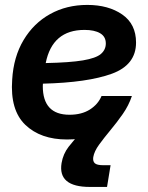

<svg xmlns="http://www.w3.org/2000/svg" viewBox="-20 -547 592 769"><path d="M248.5 11.7Q142.6 11.7 81.3 -47.1Q20 -106 28.8 -228Q34.2 -319.3 74.5 -386.7Q114.7 -454.1 180.7 -490.7Q246.6 -527.3 329.6 -527.3Q414.1 -527.3 469.5 -489Q524.9 -450.7 524.9 -376.5Q524.9 -287.1 428 -251.7Q331.1 -216.3 151.9 -211.9Q151.4 -207.5 151.4 -202.1Q151.4 -87.4 258.3 -87.4Q307.1 -87.4 340.1 -108.4Q373 -129.4 386.7 -162.6H507.8Q480.5 -84.5 414.1 -36.4Q347.7 11.7 248.5 11.7ZM163.1 -294.4Q260.3 -296.4 312.3 -305.2Q364.3 -314 384 -330.8Q403.8 -347.7 403.8 -373Q403.8 -400.4 381.1 -413.8Q358.4 -427.2 318.4 -427.2Q189.5 -427.2 163.1 -294.4ZM339.8 201.7Q210.9 201.7 226.6 106Q232.9 69.3 254.9 40.8Q276.9 12.2 305.2 -16.6L508.3 -162.6Q495.6 -124.5 471.7 -90.3Q447.8 -56.2 422.1 -25.4Q396.5 5.4 377 32.2Q357.4 59.1 353.5 82.5Q351.1 98.6 359.6 106.7Q368.2 114.7 393.6 114.7H422.9L408.7 201.7Z"/></svg>

Font: Inter Display Semi Bold
Style: Italic
Weight: 600
Italic angle: -9.39999°
Designer: Rasmus Andersson
Foundry: rsms
Version: Version 4.000;git-4fc901f